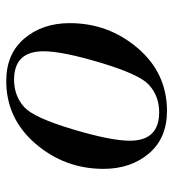

<svg xmlns="http://www.w3.org/2000/svg" viewBox="10 -552 554 614"><g transform="rotate(-90 287.0 -245.0)"><path d="M520 -299Q520 -175 440 -81.5Q360 12 239 12Q152 12 103 -46Q54 -104 54 -191Q54 -315 134.5 -408.5Q215 -502 335 -502Q422 -502 471 -444Q520 -386 520 -299ZM430 -383Q430 -477 339 -477Q287 -477 251 -444Q218 -414 181 -291Q144 -168 144 -107Q144 -13 235 -13Q287 -13 323 -46Q356 -76 393 -199Q430 -322 430 -383Z"/></g></svg>

Font: Justus
Style: ItalicOldstyle
Weight: 400
Italic angle: -12°
Version: Version 001.001